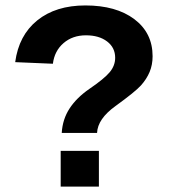

<svg xmlns="http://www.w3.org/2000/svg" viewBox="-20 -689 640 709"><path d="M543.5 -481.4Q543.5 -449.7 532.5 -423.3Q521.5 -397 500.7 -373.8Q480 -350.6 405.8 -296.9Q340.8 -250 338.4 -198.2H208Q210.9 -248.5 236.8 -288.3Q262.7 -328.1 310.1 -360.8Q365.2 -398.4 385.3 -422.6Q405.3 -446.8 405.3 -475.6Q405.3 -513.2 375.5 -535.9Q345.7 -558.6 297.4 -558.6Q248 -558.6 214.6 -529.8Q181.2 -501 175.3 -453.6L36.1 -459.5Q49.3 -558.6 117.7 -613.8Q186 -668.9 295.4 -668.9Q408.7 -668.9 476.1 -618.2Q543.5 -567.4 543.5 -481.4ZM204.1 0V-131.8H345.2V0Z"/></svg>

Font: Liberation Mono
Style: Bold
Weight: 700
Monospace: yes
Designer: Steve Matteson
Foundry: Ascender Corporation
Version: Version 2.1.5